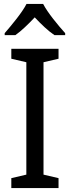

<svg xmlns="http://www.w3.org/2000/svg" viewBox="-20 -964 358 984"><path d="M201 -944H116C93 -899 41 -837 4 -794V-784H59C90 -806 124 -839 158 -875C192 -839 226 -806 259 -784H314V-794C278 -834 224 -899 201 -944ZM280 0V-51L203 -69V-645L280 -663V-714H38V-663L115 -645V-69L38 -51V0Z"/></svg>

Font: Noto Sans Khmer UI SemiCondensed
Style: Regular
Weight: 400
Width: 4
Designer: Danh Hong and the Monotype Design Team
Foundry: Monotype Imaging Inc.
Version: Version 2.002